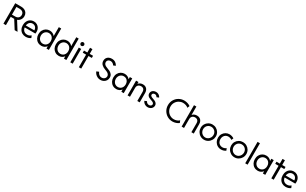

<svg xmlns="http://www.w3.org/2000/svg" viewBox="470 -3293 9318 5842"><g transform="rotate(30 5129.0 -372.0)"><path d="M84 -719.7H297.9Q362.8 -719.7 414.1 -694.8Q465.3 -669.9 494.9 -623.3Q524.4 -576.7 524.4 -513.7Q524.4 -444.3 487.5 -389.4Q450.7 -334.5 385.3 -309.6L580.1 0H478.5L294.4 -292H284.2H171.9V0H84ZM290 -368.2Q333.5 -368.2 366.7 -385Q399.9 -401.9 418.2 -433.1Q436.5 -464.4 436.5 -505.9Q436.5 -547.4 417.7 -577.4Q398.9 -607.4 364.5 -623.5Q330.1 -639.6 284.2 -639.6H171.9V-368.2Z M617.2 -259.8Q617.2 -339.4 648.2 -399.7Q679.2 -460 733.4 -492.7Q787.6 -525.4 855.5 -525.4Q921.4 -525.4 973.1 -494.9Q1024.9 -464.4 1054 -410.4Q1083 -356.4 1083 -288.1Q1083 -257.8 1077.1 -225.6H701.2Q707 -178.7 729.5 -143.6Q752 -108.4 788.3 -89.4Q824.7 -70.3 871.1 -70.3Q913.6 -70.3 947.5 -85.2Q981.4 -100.1 1006.8 -122.1L1039.1 -45.9Q1006.8 -22 961.9 -7.1Q917 7.8 867.2 7.8Q794.9 7.8 738 -25.1Q681.2 -58.1 649.2 -118.9Q617.2 -179.7 617.2 -259.8ZM1001 -293.9Q1001 -335.9 983.2 -371.1Q965.3 -406.2 932.1 -426.8Q898.9 -447.3 855.5 -447.3Q814.9 -447.3 782 -428.5Q749 -409.7 728 -375Q707 -340.3 701.2 -293.9Z M1596.7 0V-76.2H1591.8Q1560.5 -36.6 1515.4 -14.4Q1470.2 7.8 1414.1 7.8Q1343.8 7.8 1286.9 -26.4Q1230 -60.5 1197.5 -121.6Q1165 -182.6 1165 -259.8Q1165 -337.4 1198 -397.7Q1231 -458 1287.8 -491.7Q1344.7 -525.4 1414.1 -525.4Q1469.2 -525.4 1514.2 -504.4Q1559.1 -483.4 1590.8 -444.3H1596.7V-752H1680.7V0ZM1598.6 -258.8Q1598.6 -314 1576.4 -356.9Q1554.2 -399.9 1514.9 -423.6Q1475.6 -447.3 1426.8 -447.3Q1377.4 -447.3 1337.4 -423.1Q1297.4 -398.9 1274.2 -356Q1251 -313 1251 -259.8Q1251 -207.5 1273.2 -164.1Q1295.4 -120.6 1335.2 -95.5Q1375 -70.3 1425.8 -70.3Q1474.1 -70.3 1513.7 -93.5Q1553.2 -116.7 1575.9 -159.7Q1598.6 -202.6 1598.6 -258.8Z M2210.9 0V-76.2H2206.1Q2174.8 -36.6 2129.6 -14.4Q2084.5 7.8 2028.3 7.8Q1958 7.8 1901.1 -26.4Q1844.2 -60.5 1811.8 -121.6Q1779.3 -182.6 1779.3 -259.8Q1779.3 -337.4 1812.3 -397.7Q1845.2 -458 1902.1 -491.7Q1959 -525.4 2028.3 -525.4Q2083.5 -525.4 2128.4 -504.4Q2173.3 -483.4 2205.1 -444.3H2210.9V-752H2294.9V0ZM2212.9 -258.8Q2212.9 -314 2190.7 -356.9Q2168.5 -399.9 2129.2 -423.6Q2089.8 -447.3 2041 -447.3Q1991.7 -447.3 1951.7 -423.1Q1911.6 -398.9 1888.4 -356Q1865.2 -313 1865.2 -259.8Q1865.2 -207.5 1887.5 -164.1Q1909.7 -120.6 1949.5 -95.5Q1989.3 -70.3 2040 -70.3Q2088.4 -70.3 2127.9 -93.5Q2167.5 -116.7 2190.2 -159.7Q2212.9 -202.6 2212.9 -258.8Z M2433.6 -517.6H2517.6V0H2433.6ZM2412.1 -664.1Q2412.1 -681.6 2420.7 -696Q2429.2 -710.4 2443.6 -719Q2458 -727.5 2475.6 -727.5Q2492.7 -727.5 2507.3 -719Q2522 -710.4 2530.5 -695.8Q2539.1 -681.2 2539.1 -664.1Q2539.1 -647 2530.5 -632.3Q2522 -617.7 2507.3 -609.1Q2492.7 -600.6 2475.6 -600.6Q2458 -600.6 2443.6 -609.1Q2429.2 -617.7 2420.7 -632.1Q2412.1 -646.5 2412.1 -664.1Z M2733.4 -442.4H2616.2V-517.6H2733.4V-683.6H2817.4V-517.6H2934.6V-442.4H2817.4V0H2733.4Z M3256.8 -156.2 3338.9 -190.4Q3349.6 -158.2 3371.1 -131.3Q3392.6 -104.5 3423.3 -88.4Q3454.1 -72.3 3490.2 -72.3Q3525.4 -72.3 3555.9 -87.6Q3586.4 -103 3604.7 -130.6Q3623 -158.2 3623 -192.4Q3623 -233.4 3597.9 -262Q3572.8 -290.5 3542.5 -305.7Q3512.2 -320.8 3472.7 -335L3462.9 -337.9Q3381.3 -366.7 3330.3 -417Q3279.3 -467.3 3279.3 -546.9Q3279.3 -601.1 3304.2 -641.8Q3329.1 -682.6 3374.3 -705.1Q3419.4 -727.5 3478.5 -727.5Q3555.7 -727.5 3608.9 -691.2Q3662.1 -654.8 3687.5 -599.6L3609.4 -568.4Q3592.3 -599.6 3558.8 -623.5Q3525.4 -647.5 3479.5 -647.5Q3448.2 -647.5 3422.4 -635.5Q3396.5 -623.5 3380.9 -600.3Q3365.2 -577.1 3365.2 -544.9Q3365.2 -506.8 3386.5 -479.7Q3407.7 -452.6 3437 -437Q3466.3 -421.4 3502.9 -408.2Q3558.1 -388.7 3598.1 -368.7Q3638.2 -348.6 3673.6 -305.4Q3709 -262.2 3709 -196.3Q3709 -136.7 3679 -90.1Q3648.9 -43.5 3598.9 -17.8Q3548.8 7.8 3491.2 7.8Q3436.5 7.8 3387.9 -15.1Q3339.4 -38.1 3305.4 -75.7Q3271.5 -113.3 3256.8 -156.2Z M4227.5 -74.2H4222.7Q4191.9 -35.2 4147.2 -13.7Q4102.5 7.8 4046.9 7.8Q3976.6 7.8 3919.7 -26.4Q3862.8 -60.5 3830.3 -121.6Q3797.9 -182.6 3797.9 -259.8Q3797.9 -337.4 3830.8 -397.7Q3863.8 -458 3920.7 -491.7Q3977.5 -525.4 4046.9 -525.4Q4102.1 -525.4 4147 -504.4Q4191.9 -483.4 4223.6 -444.3H4227.5V-517.6H4311.5V0H4227.5ZM4231.4 -258.8Q4231.4 -314 4209.2 -356.9Q4187 -399.9 4147.7 -423.6Q4108.4 -447.3 4059.6 -447.3Q4010.3 -447.3 3970.2 -423.1Q3930.2 -398.9 3907 -356Q3883.8 -313 3883.8 -259.8Q3883.8 -207.5 3906 -164.1Q3928.2 -120.6 3968 -95.5Q4007.8 -70.3 4058.6 -70.3Q4106.9 -70.3 4146.5 -93.5Q4186 -116.7 4208.7 -159.7Q4231.4 -202.6 4231.4 -258.8Z M4446.3 -517.6H4530.3V-454.1H4532.7Q4557.6 -488.8 4598.4 -507.1Q4639.2 -525.4 4689.5 -525.4Q4751.5 -525.4 4792.5 -497.8Q4833.5 -470.2 4852.8 -426Q4872.1 -381.8 4872.1 -332V0H4788.1V-314.5Q4788.1 -379.4 4756.1 -413.3Q4724.1 -447.3 4666 -447.3Q4627.4 -447.3 4596.7 -431.6Q4565.9 -416 4548.1 -386.2Q4530.3 -356.4 4530.3 -314.5V0H4446.3Z M4971.7 -112.3 5047.9 -143.6Q5058.6 -113.3 5087.9 -91.8Q5117.2 -70.3 5153.3 -70.3Q5177.2 -70.3 5198.2 -79.3Q5219.2 -88.4 5232.2 -105.2Q5245.1 -122.1 5245.1 -143.6Q5245.1 -168.9 5228.5 -186.3Q5211.9 -203.6 5189.2 -213.9Q5166.5 -224.1 5134.8 -234.4Q5132.8 -235.4 5124 -238.3Q5086.4 -251 5056.9 -267.3Q5027.3 -283.7 5006.3 -312.5Q4985.4 -341.3 4985.4 -383.8Q4985.4 -427.2 5007.8 -459.5Q5030.3 -491.7 5067.4 -508.5Q5104.5 -525.4 5147.5 -525.4Q5187.5 -525.4 5220.5 -511Q5253.4 -496.6 5276.4 -473.1Q5299.3 -449.7 5311.5 -421.9L5235.4 -389.6Q5204.6 -449.2 5147.5 -449.2Q5114.3 -449.2 5090.8 -431.6Q5067.4 -414.1 5067.4 -383.8Q5067.4 -358.9 5083 -342.5Q5098.6 -326.2 5118.4 -317.6Q5138.2 -309.1 5171.9 -297.9Q5212.4 -284.7 5244.4 -268.8Q5276.4 -252.9 5301.8 -222.4Q5327.1 -191.9 5327.1 -146.5Q5327.1 -102.5 5303.2 -67.4Q5279.3 -32.2 5239.5 -12.2Q5199.7 7.8 5153.3 7.8Q5109.4 7.8 5071.8 -9Q5034.2 -25.9 5008.3 -53.5Q4982.4 -81.1 4971.7 -112.3Z M5658.2 -360.4Q5658.2 -465.3 5708.3 -549.3Q5758.3 -633.3 5841.8 -680.4Q5925.3 -727.5 6022.5 -727.5Q6083.5 -727.5 6141.1 -709.7Q6198.7 -691.9 6242.2 -660.2L6210 -582Q6177.7 -613.3 6127.9 -630.4Q6078.1 -647.5 6024.4 -647.5Q5953.1 -647.5 5888.9 -611.1Q5824.7 -574.7 5785.4 -509.5Q5746.1 -444.3 5746.1 -362.3Q5746.1 -281.7 5783.7 -215.3Q5821.3 -148.9 5885.3 -110.6Q5949.2 -72.3 6024.4 -72.3Q6078.6 -72.3 6129.9 -91.8Q6181.2 -111.3 6211.9 -143.6L6244.1 -66.4Q6200.7 -31.7 6141.4 -12Q6082 7.8 6020.5 7.8Q5922.9 7.8 5839.8 -40.3Q5756.8 -88.4 5707.5 -172.6Q5658.2 -256.8 5658.2 -360.4Z M6345.7 -752H6429.7V-458H6432.1Q6456.5 -490.2 6497.1 -507.8Q6537.6 -525.4 6586.9 -525.4Q6650.4 -525.4 6691.9 -497.3Q6733.4 -469.2 6752.4 -425.3Q6771.5 -381.3 6771.5 -332V0H6687.5V-314.5Q6687.5 -378.9 6654.1 -413.1Q6620.6 -447.3 6563.5 -447.3Q6525.4 -447.3 6495.1 -432.1Q6464.8 -417 6447.3 -387Q6429.7 -356.9 6429.7 -314.5V0H6345.7Z M6866.2 -261.7Q6866.2 -335 6901.4 -395.3Q6936.5 -455.6 6997.3 -490.5Q7058.1 -525.4 7131.8 -525.4Q7204.1 -525.4 7265.4 -490.5Q7326.7 -455.6 7362.5 -395Q7398.4 -334.5 7398.4 -261.7Q7398.4 -188.5 7362.5 -126.5Q7326.7 -64.5 7265.4 -28.3Q7204.1 7.8 7131.8 7.8Q7058.6 7.8 6997.6 -28.3Q6936.5 -64.5 6901.4 -126.2Q6866.2 -188 6866.2 -261.7ZM7314.5 -263.7Q7314.5 -314.9 7289.8 -356.9Q7265.1 -398.9 7223.4 -423.1Q7181.6 -447.3 7131.8 -447.3Q7081.1 -447.3 7039.6 -422.9Q6998 -398.4 6974.1 -356Q6950.2 -313.5 6950.2 -261.7Q6950.2 -209.5 6974.1 -165.5Q6998 -121.6 7039.6 -95.9Q7081.1 -70.3 7131.8 -70.3Q7181.2 -70.3 7223.1 -96.2Q7265.1 -122.1 7289.8 -166.5Q7314.5 -210.9 7314.5 -263.7Z M7471.7 -261.7Q7471.7 -337.9 7506.6 -398.2Q7541.5 -458.5 7600.1 -492.4Q7658.7 -526.4 7727.5 -526.4Q7772 -526.4 7814.7 -512.7Q7857.4 -499 7889.6 -475.6L7857.4 -404.3Q7835.9 -423.8 7799.6 -436Q7763.2 -448.2 7729.5 -448.2Q7682.6 -448.2 7643.3 -424.8Q7604 -401.4 7580.8 -358.4Q7557.6 -315.4 7557.6 -259.8Q7557.6 -206.5 7579.8 -163.8Q7602.1 -121.1 7641.8 -96.7Q7681.6 -72.3 7731.4 -72.3Q7770 -72.3 7804.2 -85Q7838.4 -97.7 7859.4 -118.2L7891.6 -45.9Q7861.3 -22.5 7819.1 -8.3Q7776.9 5.9 7729.5 5.9Q7657.7 5.9 7598.6 -29.3Q7539.6 -64.5 7505.6 -125.7Q7471.7 -187 7471.7 -261.7Z M7937.5 -261.7Q7937.5 -335 7972.7 -395.3Q8007.8 -455.6 8068.6 -490.5Q8129.4 -525.4 8203.1 -525.4Q8275.4 -525.4 8336.7 -490.5Q8397.9 -455.6 8433.8 -395Q8469.7 -334.5 8469.7 -261.7Q8469.7 -188.5 8433.8 -126.5Q8397.9 -64.5 8336.7 -28.3Q8275.4 7.8 8203.1 7.8Q8129.9 7.8 8068.8 -28.3Q8007.8 -64.5 7972.7 -126.2Q7937.5 -188 7937.5 -261.7ZM8385.7 -263.7Q8385.7 -314.9 8361.1 -356.9Q8336.4 -398.9 8294.7 -423.1Q8252.9 -447.3 8203.1 -447.3Q8152.3 -447.3 8110.8 -422.9Q8069.3 -398.4 8045.4 -356Q8021.5 -313.5 8021.5 -261.7Q8021.5 -209.5 8045.4 -165.5Q8069.3 -121.6 8110.8 -95.9Q8152.3 -70.3 8203.1 -70.3Q8252.4 -70.3 8294.4 -96.2Q8336.4 -122.1 8361.1 -166.5Q8385.7 -210.9 8385.7 -263.7Z M8579.1 -752H8663.1V0H8579.1Z M9199.2 -74.2H9194.3Q9163.6 -35.2 9118.9 -13.7Q9074.2 7.8 9018.6 7.8Q8948.2 7.8 8891.4 -26.4Q8834.5 -60.5 8802 -121.6Q8769.5 -182.6 8769.5 -259.8Q8769.5 -337.4 8802.5 -397.7Q8835.4 -458 8892.3 -491.7Q8949.2 -525.4 9018.6 -525.4Q9073.7 -525.4 9118.7 -504.4Q9163.6 -483.4 9195.3 -444.3H9199.2V-517.6H9283.2V0H9199.2ZM9203.1 -258.8Q9203.1 -314 9180.9 -356.9Q9158.7 -399.9 9119.4 -423.6Q9080.1 -447.3 9031.2 -447.3Q8981.9 -447.3 8941.9 -423.1Q8901.9 -398.9 8878.7 -356Q8855.5 -313 8855.5 -259.8Q8855.5 -207.5 8877.7 -164.1Q8899.9 -120.6 8939.7 -95.5Q8979.5 -70.3 9030.3 -70.3Q9078.6 -70.3 9118.2 -93.5Q9157.7 -116.7 9180.4 -159.7Q9203.1 -202.6 9203.1 -258.8Z M9496.1 -442.4H9378.9V-517.6H9496.1V-683.6H9580.1V-517.6H9697.3V-442.4H9580.1V0H9496.1Z M9749 -259.8Q9749 -339.4 9780 -399.7Q9811 -460 9865.2 -492.7Q9919.4 -525.4 9987.3 -525.4Q10053.2 -525.4 10105 -494.9Q10156.7 -464.4 10185.8 -410.4Q10214.8 -356.4 10214.8 -288.1Q10214.8 -257.8 10209 -225.6H9833Q9838.9 -178.7 9861.3 -143.6Q9883.8 -108.4 9920.2 -89.4Q9956.5 -70.3 10002.9 -70.3Q10045.4 -70.3 10079.3 -85.2Q10113.3 -100.1 10138.7 -122.1L10170.9 -45.9Q10138.7 -22 10093.8 -7.1Q10048.8 7.8 9999 7.8Q9926.8 7.8 9869.9 -25.1Q9813 -58.1 9781 -118.9Q9749 -179.7 9749 -259.8ZM10132.8 -293.9Q10132.8 -335.9 10115 -371.1Q10097.2 -406.2 10064 -426.8Q10030.8 -447.3 9987.3 -447.3Q9946.8 -447.3 9913.8 -428.5Q9880.9 -409.7 9859.9 -375Q9838.9 -340.3 9833 -293.9Z"/></g></svg>

Font: Reddit Sans Chocolate
Style: Regular
Weight: 400
Designer: Stephen Hutchings
Foundry: Reddit
Version: Version 1.013